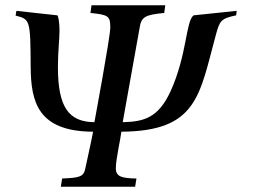

<svg xmlns="http://www.w3.org/2000/svg" viewBox="-20 -705 991 726"><path d="M39 -646C94 -632 95 -630 96 -452C97 -321 122 -208 332 -207C331 -198 303 -70 303 -70C297 -35 279 -33 215 -30L210 1H491L496 -30C440 -31 418 -37 418 -69C418 -103 436 -180 439 -207C728 -209 734 -346 797 -576C811 -626 815 -635 873 -647L875 -664L712 -647C682 -624 688 -499 625 -360C578 -258 523 -245 444 -243L508 -600C514 -642 530 -649 601 -656L605 -685H326L322 -656C391 -649 397 -644 397 -600C397 -566 337 -243 337 -243C240 -244 199 -299 199 -452C199 -509 205 -556 205 -589C205 -623 200 -644 197 -647L42 -664Z"/></svg>

Font: KpRoman
Style: SemiboldItalic
Weight: 600
Italic angle: -11°
Version: Version 0.66